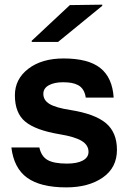

<svg xmlns="http://www.w3.org/2000/svg" viewBox="-20 -790 552 824"><path d="M252.9 -539.1Q359.4 -539.1 410.9 -497.8Q462.4 -456.5 467.8 -371.1H348.1Q345.2 -390.6 336.9 -404.1Q328.6 -417.5 315.2 -424.6Q301.8 -431.6 286.4 -434.3Q271 -437 250 -437Q212.9 -437 189.5 -424.1Q166 -411.1 166 -387.2Q166 -359.9 192.6 -343.8Q219.2 -327.6 282.2 -317.9Q387.2 -301.3 434.6 -261.5Q481.9 -221.7 481.9 -147Q481.9 -70.3 421.1 -28.1Q360.4 14.2 264.2 14.2Q154.3 14.2 96.9 -26.9Q39.6 -67.9 28.8 -157.2H148.9Q157.2 -118.7 184.3 -103.3Q211.4 -87.9 267.1 -87.9Q311 -87.9 335.4 -101.1Q359.9 -114.3 359.9 -138.2Q359.9 -167.5 330.6 -185.3Q301.3 -203.1 235.8 -213.9Q133.3 -231 88.6 -267.8Q43.9 -304.7 43.9 -380.9Q43.9 -450.7 101.6 -494.9Q159.2 -539.1 252.9 -539.1ZM116.2 -609.9V-615.2L279.8 -768.1L418.9 -770V-765.1L229 -609.9Z"/></svg>

Font: Nacelle SemiBold
Style: Regular
Weight: 600
Designer: Sora Sagano
Foundry: Sora Sagano
Version: Version 1.000;FEAKit 1.0